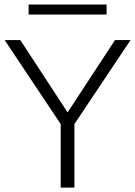

<svg xmlns="http://www.w3.org/2000/svg" viewBox="-20 -848 611 868"><path d="M109.4 -827.6V-782.2H461.9V-827.6ZM285.6 -339.8 71.8 -667H1L254.4 -287.1V0H316.4V-287.1L570.3 -667H500Z"/></svg>

Font: Estedad Light
Style: Regular
Weight: 300
Designer: Amin Abedi
Version: Version 7.3